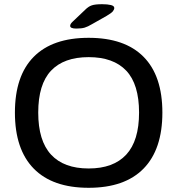

<svg xmlns="http://www.w3.org/2000/svg" viewBox="-20 -887 844 914"><path d="M402 7Q230 7 140.5 -84.5Q51 -176 51 -351Q51 -526 140.5 -616.5Q230 -707 402 -707Q574 -707 663.5 -616.5Q753 -526 753 -351Q753 -176 663.5 -84.5Q574 7 402 7ZM402 -85Q520 -85 581 -151Q642 -217 642 -351Q642 -486 581 -550.5Q520 -615 402 -615Q284 -615 223 -550.5Q162 -486 162 -351Q162 -217 223 -151Q284 -85 402 -85ZM343 -751Q314 -751 314 -764Q314 -773 326 -784L387 -842Q401 -856 417 -861.5Q433 -867 466 -867Q492 -867 508 -863Q524 -859 524 -849Q524 -842 517.5 -833.5Q511 -825 487 -811L418 -772Q398 -760 383 -755.5Q368 -751 343 -751Z"/></svg>

Font: Asap Semi Expanded Medium
Style: Regular
Weight: 500
Width: 6
Designer: Pablo Cosgaya
Foundry: Omnibus-Type
Version: Version 3.001; ttfautohint (v1.8.4.7-5d5b)